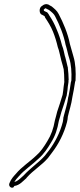

<svg xmlns="http://www.w3.org/2000/svg" viewBox="-20 -722 383 920"><path d="M26 154C18 169 33 182 44 176L49 169C74 166 91 145 107 131C107 130 108 129 109 128C139 94 180 70 210 35C217 26 223 17 231 7C260 -31 287 -82 301 -137C303 -146 305 -155 305 -163C312 -194 322 -221 327 -258C332 -282 336 -304 339 -325C340 -329 340 -333 342 -336C344 -378 342 -419 332 -451C326 -471 321 -491 315 -511C305 -562 283 -614 261 -655C253 -671 241 -680 228 -691L217 -697L213 -700H211C201 -705 190 -701 182 -694C165 -686 167 -654 182 -651L191 -646C192 -645 193 -644 194 -644C195 -643 195 -641 196 -638C210 -617 223 -597 234 -570C243 -548 251 -522 257 -496C264 -479 266 -461 271 -444C274 -428 281 -410 284 -394C284 -393 285 -392 285 -392C287 -373 288 -355 288 -337C287 -334 289 -331 288 -328L285 -307C284 -293 282 -282 280 -268C273 -243 261 -208 254 -187C250 -172 247 -158 243 -145C236 -105 225 -75 207 -46C191 -19 174 6 154 23C123 53 83 78 56 111C45 123 33 136 26 154ZM190 -677C191 -677 191 -678 192 -678L194 -680C198 -683 198 -683 200 -682L203 -680L215 -674C229 -663 238 -656 244 -644C265 -604 286 -553 295 -504L296 -503V-502C302 -483 305 -463 312 -442C321 -414 324 -376 322 -337C320 -331 320 -328 319 -325V-324C316 -304 313 -282 308 -259L307 -258V-257C303 -223 293 -197 285 -164V-162L284 -161C284 -155 282 -145 281 -138C268 -86 242 -38 216 -3C208 7 202 15 195 24C168 55 128 81 93 119C74 136 63 147 51 149H49C55 140 61 132 70 123V122H71C94 94 134 68 166 37C190 16 208 -11 224 -38C245 -71 255 -103 262 -143C266 -157 271 -172 274 -185C281 -206 293 -241 300 -266V-267V-268C303 -283 304 -296 305 -308C307 -318 307 -323 308 -328C309 -334 308 -337 308 -337L309 -339V-340C309 -359 307 -378 305 -397V-400L304 -402C300 -422 295 -437 292 -451L291 -452V-453C287 -468 285 -486 277 -505C270 -533 262 -557 252 -580C241 -608 229 -629 215 -650C214 -653 213 -654 210 -658L205 -664H203L191 -670C190 -673 189 -674 190 -677Z"/></svg>

Font: Scribbler
Style: ClrIta
Weight: 400
Designer: Mew Too
Foundry: Cannot Into Space Fonts
Version: Version 1.001